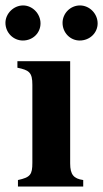

<svg xmlns="http://www.w3.org/2000/svg" viewBox="-50 -686 379 706"><path d="M244 -666C209 -666 180 -637 180 -602C180 -566 208 -537 243 -537C280 -537 309 -565 309 -600C309 -636 279 -666 244 -666ZM35 -666C0 -666 -30 -636 -30 -602C-30 -566 -1 -537 34 -537C71 -537 99 -565 99 -600C99 -636 69 -666 35 -666ZM208 -461H14V-437C58 -428 69 -419 69 -374V-88C69 -44 62 -34 16 -24V0H256V-24C221 -29 208 -44 208 -85Z"/></svg>

Font: XITS
Style: Bold
Weight: 700
Designer: MicroPress Inc., with final additions and corrections provided by Coen Hoffman, Elsevier (retired)
Version: Version 1.302